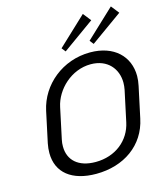

<svg xmlns="http://www.w3.org/2000/svg" viewBox="-130 -988 944 1103"><g transform="rotate(-15 341.5 -437.0)"><path d="M505 -843.3 467.5 -890.8 298.3 -731.7 316.7 -708.3ZM671.7 -843.3 634.2 -890.8 465 -731.7 483.3 -708.3ZM435.8 -600C535.8 -600 590.8 -531.7 590.8 -449.2C590.8 -435.8 589.2 -421.7 586.7 -408.3L547.5 -225C525.8 -122.5 438.3 -50 319.2 -50C216.7 -50 160 -103.3 160 -184.2C160 -197.5 160.8 -210.8 164.2 -225L203.3 -408.3C224.2 -507.5 320 -600 435.8 -600ZM450 -666.7C285.8 -666.7 151.7 -555 120 -408.3L80.8 -225C76.7 -205 75 -185.8 75 -168.3C75 -50.8 161.7 16.7 305 16.7C470 16.7 599.2 -73.3 630.8 -225L670 -408.3C674.2 -428.3 676.7 -447.5 676.7 -465.8C676.7 -583.3 591.7 -666.7 450 -666.7Z"/></g></svg>

Font: BoonHome
Style: Book Oblique
Weight: 400
Italic angle: -12°
Designer: Sungsit Sawaiwan
Foundry: Sungsit Sawaiwan
Version: Version 0.2